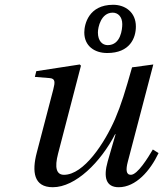

<svg xmlns="http://www.w3.org/2000/svg" viewBox="-20 -772 684 804"><path d="M333 -636C333 -580 375 -550 429 -550C524 -550 549 -613 549 -661C549 -721 504 -752 454 -752C351 -752 333 -670 333 -636ZM390 -636C390 -658 403 -719 452 -719C474 -719 492 -702 492 -671C492 -650 486 -583 431 -583C409 -583 390 -600 390 -636ZM126 -450 188 -445C212 -443 211 -428 203 -397L134 -133C113 -53 121 12 201 12C297 12 402 -94 462 -210H464L431 -96C412 -29 424 12 477 12C549 12 609 -57 644 -131L620 -146C600 -112 556 -40 528 -40C507 -40 507 -63 515 -94L622 -502L533 -490C504 -388 488 -335 462 -274C418 -173 331 -40 248 -40C216 -40 208 -70 223 -128L319 -497L314 -502L132 -474Z"/></svg>

Font: Heuristica
Style: Italic
Weight: 400
Italic angle: -13°
Version: Version 1.0.1